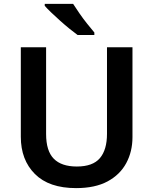

<svg xmlns="http://www.w3.org/2000/svg" viewBox="-20 -957 788 987"><path d="M661 -252Q661 -178 629 -118.5Q597 -59 533 -24.5Q469 10 371 10Q232 10 159.5 -62.5Q87 -135 87 -254V-714H217V-268Q217 -181 256.5 -141Q296 -101 375 -101Q457 -101 493.5 -144Q530 -187 530 -269V-714H661ZM356 -937Q370 -915 389 -887.5Q408 -860 428.5 -834.5Q449 -809 465 -790V-777H379Q361 -790 337 -809.5Q313 -829 288.5 -851Q264 -873 243 -893Q222 -913 210 -927V-937Z"/></svg>

Font: Noto Sans Javanese SemiBold
Style: Regular
Weight: 600
Version: Version 2.004